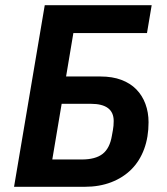

<svg xmlns="http://www.w3.org/2000/svg" viewBox="-20 -718 640 738"><path d="M152 -698H563L545 -591H262L234 -424H366Q412 -424 446.5 -411Q481 -398 504 -374.5Q527 -351 539 -318.5Q551 -286 551 -248Q551 -191 534 -145Q517 -99 485 -67Q453 -35 407.5 -17.5Q362 0 306 0H34ZM294 -105Q347 -105 374.5 -126.5Q402 -148 410 -196L414 -218Q417 -234 417 -253Q417 -319 329 -319H217L181 -105Z"/></svg>

Font: IBM Plex Mono SemiBold
Style: Italic
Weight: 600
Italic angle: -9°
Monospace: yes
Designer: Mike Abbink, Paul van der Laan, Pieter van Rosmalen
Foundry: Bold Monday
Version: Version 2.3